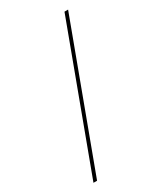

<svg xmlns="http://www.w3.org/2000/svg" viewBox="-197 -739 778 924"><g transform="rotate(-30 191.5 -276.5)"><path d="M36 115.5 327 -667.5H347L56 115.5Z"/></g></svg>

Font: Anek Odia Medium Thin
Style: Regular
Weight: 250
Version: Version 1.003